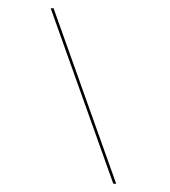

<svg xmlns="http://www.w3.org/2000/svg" viewBox="-20 -503 413 466"><path d="M103 -483 255 -57H262L110 -483Z"/></svg>

Font: Genos Light
Style: Regular
Weight: 300
Designer: Robert E. Leuschke
Foundry: Robert E. Leuschke
Version: Version 1.010